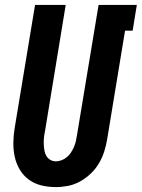

<svg xmlns="http://www.w3.org/2000/svg" viewBox="-20 -755 578 783"><path d="M207 8Q177 8 148.5 1Q120 -6 97.5 -22.5Q75 -39 60.5 -63.5Q46 -88 40 -116Q34 -144 34.5 -174Q35 -204 40 -234L123 -735H248L163 -217Q160 -204 159 -191.5Q158 -179 158.5 -166.5Q159 -154 161 -142Q163 -130 168.5 -120Q174 -110 184.5 -103.5Q195 -97 208 -97Q219 -97 231 -101.5Q243 -106 253 -114.5Q263 -123 270 -134Q277 -145 282 -156.5Q287 -168 289.5 -180Q292 -192 294 -204L382 -735H538L521 -630H490L417 -187Q413 -162 405 -137Q397 -112 383.5 -89Q370 -66 350 -47Q330 -28 306.5 -15Q283 -2 257.5 3Q232 8 207 8Z"/></svg>

Font: Iosevka Term Curly Extrabold
Style: Italic
Weight: 800
Italic angle: -9°
Designer: Belleve Invis
Foundry: Belleve Invis
Version: Version 32.3.0